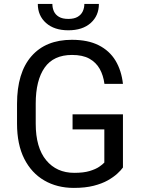

<svg xmlns="http://www.w3.org/2000/svg" viewBox="-20 -917 700 947"><path d="M467.8 -897.5Q467.8 -839.8 427.5 -803.7Q387.2 -767.6 316.9 -767.6Q247.6 -767.6 207 -803.7Q166.5 -839.8 166.5 -897.5H238.3Q238.3 -877.9 245.8 -861.1Q253.4 -844.2 270.8 -834Q288.1 -823.7 316.9 -823.7Q345.7 -823.7 363 -834Q380.4 -844.2 388.2 -861.1Q396 -877.9 396 -897.5ZM586.4 -90.8Q576.7 -77.1 558.3 -60.3Q540 -43.5 511.5 -27.3Q482.9 -11.2 441.7 -0.7Q400.4 9.8 344.2 9.8Q261.7 9.8 198.5 -26.9Q135.3 -63.5 99.6 -134Q64 -204.6 64 -307.1V-404.8Q64 -558.1 134.8 -639.4Q205.6 -720.7 334.5 -720.7Q413.6 -720.7 466.8 -693.8Q520 -667 549.6 -618.2Q579.1 -569.3 586.4 -503.4H495.1Q489.7 -545.4 471.7 -577.4Q453.6 -609.4 420.7 -627.7Q387.7 -646 335.4 -646Q244.1 -646 200.2 -583.5Q156.2 -521 156.2 -405.8V-307.1Q156.2 -189 207.8 -126.7Q259.3 -64.5 346.2 -64.5Q392.6 -64.5 422.1 -73.5Q451.7 -82.5 469 -94.2Q486.3 -106 494.6 -115.2V-278.8H337.9V-353H586.4Z"/></svg>

Font: Robert Sans Medium
Style: Regular
Weight: 500
Designer: Christian Robertson (extended by Adam Twardoch)
Foundry: Google
Version: Version 12.135;April 2, 2019;FontCreator 11.5.0.2425 64-bit;